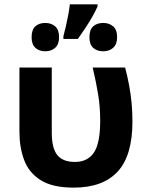

<svg xmlns="http://www.w3.org/2000/svg" viewBox="-20 -858 685 887"><path d="M320.8 8.8Q223.1 8.8 168.5 -25.4Q113.8 -59.6 91.8 -118.2Q69.8 -176.8 69.8 -249V-545.9H219.2V-244.1Q219.2 -172.9 244.9 -141.4Q270.5 -109.9 326.2 -109.9Q384.3 -109.9 413.6 -152.8Q442.9 -195.8 442.9 -299.8Q442.9 -364.7 433.3 -422.4Q423.8 -480 408.2 -545.9H558.1Q569.3 -502.4 576.7 -462.9Q584 -423.3 587.9 -383.1Q591.8 -342.8 591.8 -295.9Q591.8 -138.7 523.2 -64.9Q454.6 8.8 320.8 8.8ZM430.7 -837.9V-828.1Q420.9 -806.2 406.7 -781.2Q392.6 -756.3 375.5 -730.2Q358.4 -704.1 339.8 -678.2H272.9V-690.9Q278.3 -710.4 284.4 -736.6Q290.5 -762.7 295.4 -789.6Q300.3 -816.4 302.7 -837.9ZM189 -752Q216.8 -752 234.9 -736.3Q252.9 -720.7 252.9 -686Q252.9 -653.3 234.9 -637.2Q216.8 -621.1 189 -621.1Q160.6 -621.1 143.3 -637.2Q126 -653.3 126 -686Q126 -720.7 143.3 -736.3Q160.6 -752 189 -752ZM457 -752Q484.4 -752 502.7 -736.3Q521 -720.7 521 -686Q521 -653.3 502.7 -637.2Q484.4 -621.1 457 -621.1Q427.7 -621.1 410.4 -637.2Q393.1 -653.3 393.1 -686Q393.1 -720.7 410.4 -736.3Q427.7 -752 457 -752Z"/></svg>

Font: Wonky
Style: Regular
Weight: 400
Designer: Monotype Design Team
Foundry: Monotype Imaging Inc.
Version: Version 3.000